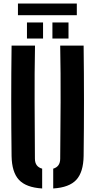

<svg xmlns="http://www.w3.org/2000/svg" viewBox="-20 -1058 538 1086"><path d="M45.5 -175.5Q43.5 -331 43.5 -487.8Q43.5 -644.5 45.5 -800H178Q175 -644.5 175.8 -480.2Q176.5 -316 177.5 -160.5Q177.5 -115 218.5 -104V8Q127.5 2.5 87.2 -40.8Q47 -84 45.5 -175.5ZM281 8V-104Q320.5 -115.5 320.5 -160.5Q322 -316 322.8 -480.2Q323.5 -644.5 320.5 -800H453Q455 -644.5 455 -487.8Q455 -331 453 -175.5Q451.5 -84 411.5 -40.8Q371.5 2.5 281 8ZM276.5 -840V-931H367.5V-840ZM132.5 -840V-931H223.5V-840ZM81.5 -1038H414.5V-972H81.5Z"/></svg>

Font: Big Shoulders Stencil Text ExtraBold
Style: Regular
Weight: 800
Designer: Patric King
Foundry: XO Type Co
Version: Version 1.000